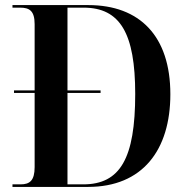

<svg xmlns="http://www.w3.org/2000/svg" viewBox="-20 -734 740 754"><path d="M29 0H326C540 0 649 -145 649 -364C649 -592 529 -714 327 -714H29V-704H59C96 -704 116 -691 116 -639V-379H35V-369H116V-78C116 -25 97 -10 61 -10H29ZM307 -10H245V-369H375V-379H245V-704H308C452 -704 511 -603 511 -365C511 -112 452 -10 307 -10Z"/></svg>

Font: Noto Serif Display SemiCondensed SemiBold
Style: Regular
Weight: 600
Width: 4
Designer: Monotype Design Team
Foundry: Monotype Imaging Inc.
Version: Version 2.009